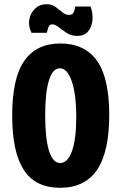

<svg xmlns="http://www.w3.org/2000/svg" viewBox="-20 -880 578 914"><path d="M266 14Q148 14 93 -71.5Q38 -157 38 -329Q38 -509 96 -591Q154 -673 267 -673Q383 -673 441.5 -591Q500 -509 500 -333Q500 -157 442 -71.5Q384 14 266 14ZM267 -104Q302 -104 322.5 -160.5Q343 -217 343 -323Q343 -432 321.5 -493.5Q300 -555 265 -555Q231 -555 213 -497.5Q195 -440 195 -332Q195 -222 213 -163Q231 -104 267 -104ZM348 -709Q320 -709 298 -723Q276 -737 259.5 -750.5Q243 -764 229 -764Q215 -764 210 -749Q205 -734 203 -724H130Q114 -756 119.5 -787Q125 -818 147 -839Q169 -860 200 -860Q227 -860 244.5 -847Q262 -834 277 -821.5Q292 -809 309 -809Q326 -809 331.5 -823Q337 -837 338 -849H411Q423 -816 420 -783.5Q417 -751 399 -730Q381 -709 348 -709Z"/></svg>

Font: Bricolage Grotesque 12pt Condensed ExtraBold
Style: Regular
Weight: 800
Width: 3
Designer: Mathieu Triay
Foundry: Atelier Triay
Version: Version 1.001; ttfautohint (v1.8.4.7-5d5b);gftools[0.9.33.de